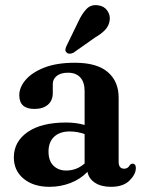

<svg xmlns="http://www.w3.org/2000/svg" viewBox="-20 -711 556 742"><path d="M33.5 -102.5Q33.5 -163.5 86.5 -200.5Q139.5 -237.5 235.5 -237.5Q275 -237.5 307 -228V-359.5Q307 -393.5 290.2 -411.8Q273.5 -430 243 -430Q214.5 -430 199.2 -417.5Q184 -405 184 -387V-351.5Q184 -322.5 165 -306.2Q146 -290 113 -290Q54.5 -290 54.5 -343Q54.5 -373.5 79 -402.2Q103.5 -431 151.2 -449.8Q199 -468.5 269.5 -468.5Q354.5 -468.5 396.5 -432.5Q438.5 -396.5 438.5 -333.5V-86Q438.5 -59 460 -59Q474 -59 481.5 -72.5Q486.5 -78.5 492 -78.5Q505 -78.5 505 -61.5Q505 -37.5 480.5 -13.2Q456 11 409 11Q371 11 347 -4.8Q323 -20.5 318 -47Q291.5 -19 252.8 -4Q214 11 171.5 11Q109.5 11 71.5 -20.2Q33.5 -51.5 33.5 -102.5ZM167.5 -125.5Q167.5 -89.5 186.5 -70.8Q205.5 -52 236 -52Q276 -52 307 -79V-193Q294 -197.5 279.8 -200.2Q265.5 -203 249.5 -203Q211 -203 189.2 -182.5Q167.5 -162 167.5 -125.5ZM282.5 -627Q297 -658.5 314.5 -676.5Q332 -694.5 359 -690.5Q382.5 -687.5 394.5 -670.2Q406.5 -653 404 -633.5Q401.5 -612 387.2 -596.5Q373 -581 348 -566.5L263.5 -507Q256.5 -503.5 249 -503.5Q241.5 -503.5 237 -508.5Q231.5 -514 232.8 -520.8Q234 -527.5 237.5 -534.5Z"/></svg>

Font: Fraunces 72pt S050 SemiBold
Style: Regular
Weight: 600
Version: Version 1.000; ttfautohint (v1.8.3)